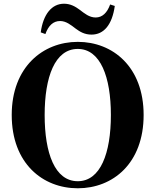

<svg xmlns="http://www.w3.org/2000/svg" viewBox="-20 -992 835 1032"><path d="M199 -818 224 -809C240 -854 266 -879 303 -879C335 -879 361 -858 387 -838C410 -821 435 -806 472 -806C539 -806 583 -860 597 -960L572 -968C556 -923 530 -898 494 -898C460 -898 434 -920 409 -939C386 -956 360 -972 324 -972C258 -972 212 -915 199 -818ZM220 -374C220 -578 275 -729 398 -729C520 -729 576 -578 576 -374C576 -168 520 -18 398 -18C275 -18 220 -168 220 -374ZM398 -767C211 -767 43 -632 43 -374C43 -113 210 20 398 20C587 20 752 -114 752 -374C752 -633 586 -767 398 -767Z"/></svg>

Font: Noto Serif TC Black
Style: Regular
Weight: 900
Version: Version 1.001;PS 1.001;hotconv 16.6.54;makeotf.lib2.5.65590